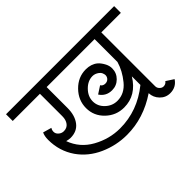

<svg xmlns="http://www.w3.org/2000/svg" viewBox="-106 -673 889 889"><g transform="rotate(-45 338.0 -228.5)"><path d="M591 -38Q606 -38 614 -50L651 -26Q630 6 591 6Q562 6 541.5 -15Q521 -36 520 -65Q422 1 313 1Q243 1 179.5 -27.5Q116 -56 78 -110Q38 -168 38 -241Q38 -266 46 -282L88 -270Q82 -261 82 -250Q82 -237 93 -227.5Q104 -218 118 -218Q139 -218 150.5 -233Q162 -248 162 -272V-419H-16V-463H692V-419H564V-66Q564 -55 572.5 -46.5Q581 -38 591 -38ZM93 -178Q117 -112 179.5 -77.5Q242 -43 311 -43Q426 -43 520 -119V-175Q473 -98 393 -98Q341 -98 303.5 -134Q266 -170 266 -221Q266 -272 303.5 -310.5Q341 -349 392 -349Q427 -349 450 -330Q463 -319 474 -298Q482 -282 482 -266Q482 -236 461 -215Q440 -194 410 -194Q371 -194 350 -226L387 -250Q394 -238 410 -238Q422 -238 430 -246Q438 -254 438 -266Q438 -271 434 -281Q432 -287 423 -294Q408 -305 392 -305Q361 -305 335.5 -279Q310 -253 310 -221Q310 -189 335 -165.5Q360 -142 393 -142Q440 -142 473.5 -183Q507 -224 520 -269V-419H206V-282Q206 -234 183.5 -204Q161 -174 118 -174Q109 -174 93 -178Z"/></g></svg>

Font: Bhavuka
Style: Regular
Weight: 400
Version: 2.94.0; ttfautohint (v1.2) -l 7 -r 28 -G 50 -x 13 -D deva -f